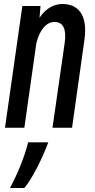

<svg xmlns="http://www.w3.org/2000/svg" viewBox="-20 -610 476 962"><path d="M102 30 162 -393C177 -456 210 -500 253 -500C297 -500 314 -464 304 -394L243 30H341L403 -410C422 -543 365 -590 293 -590C254 -590 211 -571 178 -521L183 -580H92L5 30ZM121 103C103 176 69 259 30 332H102C142 285 194 179 222 103Z"/></svg>

Font: Smiley Sans Oblique
Style: Regular
Weight: 400
Italic angle: -8°
Designer: oooooohmygosh, Nagisa Chen, Janine Sui, Heda Shi, Jian Li
Foundry: atelierAnchor
Version: Version 2.0.1